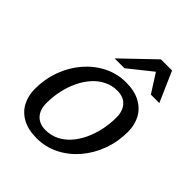

<svg xmlns="http://www.w3.org/2000/svg" viewBox="-204 -847 980 980"><g transform="rotate(45 286.0 -357.0)"><path d="M346.5 -515Q406.5 -515 447.8 -492.8Q489 -470.5 510 -432Q531 -393.5 531 -342.5Q531 -271.5 507.5 -207.8Q484 -144 442 -95Q400 -46 344.2 -18Q288.5 10 223.5 10Q163.5 10 122.5 -12Q81.5 -34 60.5 -73Q39.5 -112 39.5 -162.5Q39.5 -233.5 62.8 -297Q86 -360.5 128.2 -409.8Q170.5 -459 226.2 -487Q282 -515 346.5 -515ZM226.5 -51.5Q265 -51.5 297.8 -67.5Q330.5 -83.5 356.2 -112.2Q382 -141 400 -179.2Q418 -217.5 427.8 -261.8Q437.5 -306 437.5 -352Q437.5 -400 413 -426.8Q388.5 -453.5 343.5 -453.5Q305.5 -453.5 272.8 -437.2Q240 -421 214.2 -392.2Q188.5 -363.5 170.2 -325.5Q152 -287.5 142.2 -243.5Q132.5 -199.5 132.5 -152.5Q132.5 -105 157.5 -78.2Q182.5 -51.5 226.5 -51.5ZM217.5 -560 388 -723.5H468.5L540 -560H479L407 -673H430L288.5 -560Z"/></g></svg>

Font: Newsreader 7pt
Style: Italic
Weight: 400
Italic angle: -17°
Designer: Hugues Gentile
Foundry: Production Type
Version: Version 1.003